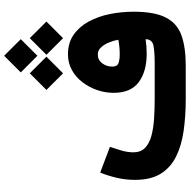

<svg xmlns="http://www.w3.org/2000/svg" viewBox="-15 -910 925 936"><g transform="rotate(-90 448.0 -442.5)"><path d="M643.6 -885.3 724.6 -804.2 643.6 -723.1 562.5 -804.2ZM729.5 -760.3 810.5 -679.2 729.5 -598.1 648.4 -679.2ZM558.1 -760.3 639.2 -679.2 558.1 -598.1 477.1 -679.2ZM724.6 -195.8Q690.9 -190.4 653.8 -190.4Q566.9 -190.4 514.9 -229.2Q462.9 -268.1 462.9 -351.6Q462.9 -392.1 476.3 -431.4Q489.7 -470.7 514.4 -503.2Q539.1 -535.6 573.7 -554.9Q608.4 -574.2 650.9 -574.2Q706.5 -574.2 746.1 -546.6Q785.6 -519 810.5 -473.1Q835.4 -427.2 846.9 -370.4Q858.4 -313.5 858.4 -254.9Q858.4 -152.3 830.1 -97.2Q801.8 -42 743.4 -21Q685.1 0 594.7 0H432.1Q349.1 0 277.6 -10.3Q206.1 -20.5 152.3 -47.1Q98.6 -73.7 68.6 -122.1Q38.6 -170.4 38.6 -247.1Q38.6 -293.5 48.8 -336.9Q59.1 -380.4 74.2 -417L199.7 -369.6Q191.4 -346.2 182.1 -314.9Q172.9 -283.7 172.9 -254.9Q172.9 -219.7 194.3 -198.7Q215.8 -177.7 252.4 -167.7Q289.1 -157.7 335.4 -154.5Q381.8 -151.4 432.1 -151.4H605.5Q663.6 -151.4 693.6 -157.5Q723.6 -163.6 724.6 -195.8ZM649.9 -321.8Q668 -321.8 686.3 -323.5Q704.6 -325.2 721.7 -328.6Q718.3 -349.6 709 -372.8Q699.7 -396 685.1 -412.4Q670.4 -428.7 649.9 -428.7Q622.6 -428.7 606.7 -407Q590.8 -385.3 590.8 -357.9Q590.8 -333.5 608.6 -327.6Q626.5 -321.8 649.9 -321.8Z"/></g></svg>

Font: Vazirmatn FD Black
Style: Regular
Weight: 900
Designer: Saber Rastikerdar
Foundry: Saber Rastikerdar
Version: Version 33.003